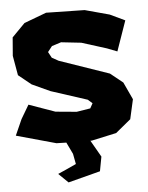

<svg xmlns="http://www.w3.org/2000/svg" viewBox="-51 -549 586 762"><g transform="rotate(-5 241.5 -167.5)"><path d="M412.1 -477.5 314.5 -503.9 161.1 -506.8 72.3 -473.6 20.5 -420.9 14.6 -347.7 28.3 -269.5 79.1 -228.5 151.4 -195.3 295.9 -148.4 313.5 -132.8 302.7 -113.3 248 -104.5 164.1 -112.3 59.6 -149.4 27.3 -94.7 -1 -31.2 157.2 12.7 196.3 13.7 218.8 60.5 226.6 101.6 186.5 120.1 153.3 134.8 191.4 171.9 319.3 138.7 330.1 81.1 292 14.6H297.9L396.5 -6.8L457 -56.6L474.6 -134.8L442.4 -204.1L392.6 -244.1L194.3 -312.5L168 -327.1L155.3 -350.6L172.9 -373L210 -384.8L290 -376L389.6 -344.7L429.7 -329.1L471.7 -449.2Z"/></g></svg>

Font: MaokenAssortedSans-TC
Style: Regular
Weight: 500
Version: Version 0.83